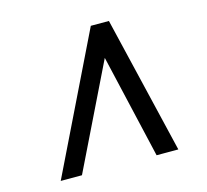

<svg xmlns="http://www.w3.org/2000/svg" viewBox="-84 -844 795 738"><g transform="rotate(-15 313.0 -475.0)"><path d="M70.5 -202 336.5 -748H408.5L538.5 -202H452L356.5 -615L155 -202Z"/></g></svg>

Font: Merriweather 72pt ExtraBold
Style: Italic
Weight: 800
Italic angle: -7.8°
Version: Version 2.101